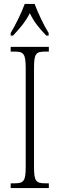

<svg xmlns="http://www.w3.org/2000/svg" viewBox="-20 -951 302 971"><path d="M34 -784V-771H46C81 -809 107 -838 131 -884C153 -838 178 -809 214 -771H226V-784C202 -822 172 -886 155 -931H105C89 -886 57 -822 34 -784ZM34 0H227V-24H208C161 -24 152 -36 152 -109V-605C152 -679 161 -690 208 -690H227V-714H34V-690H54C100 -690 110 -679 110 -605V-108C110 -35 100 -24 54 -24H34Z"/></svg>

Font: Noto Serif Armenian ExtraCondensed ExtraLight
Style: Regular
Weight: 200
Width: 2
Designer: Monotype Design Team
Foundry: Monotype Imaging Inc.
Version: Version 2.008